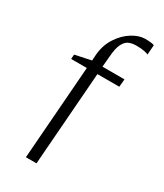

<svg xmlns="http://www.w3.org/2000/svg" viewBox="-241 -912 1005 1178"><g transform="rotate(30 261.5 -323.5)"><path d="M91 -487 93 -519 207 -543 210 -587Q216 -656 251 -709.5Q286 -763 333.5 -792Q381 -821 422 -821Q474 -821 488 -813L483 -744Q477 -749 454 -753.5Q431 -758 399 -758Q368 -758 345.5 -748.5Q323 -739 307.5 -708.5Q292 -678 288 -620L281 -542H437L432 -487H277L227 174H152L202 -487Z"/></g></svg>

Font: Martel Light
Style: Regular
Weight: 300
Designer: Dan Reynolds
Foundry: Dan Reynolds
Version: Version 1.001; ttfautohint (v1.1) -l 5 -r 5 -G 72 -x 0 -D la